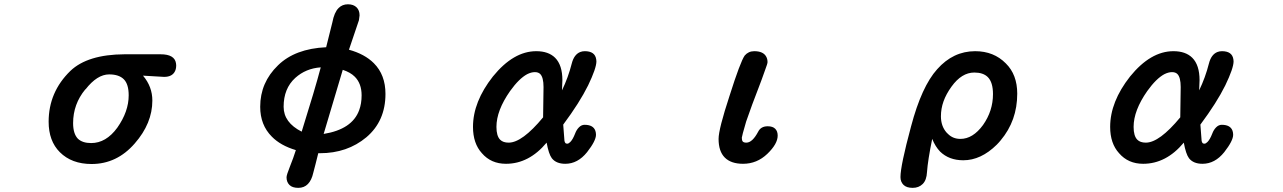

<svg xmlns="http://www.w3.org/2000/svg" viewBox="-20 -739 6040 904"><path d="M209 -166Q209 -305.7 311.5 -405.3Q392.6 -482.4 565.4 -483.4H736.3Q801.8 -483.4 808.6 -441.4Q809.6 -436.5 809.6 -431.6Q809.6 -426.8 809.1 -422.4Q808.6 -418 807.6 -413.6Q806.6 -409.2 804.7 -405.3Q792 -377 752.9 -377Q752 -377 653.3 -382.8Q697.3 -331.1 697.3 -265.6Q697.3 -158.2 614.3 -63.5Q530.3 33.2 411.1 33.2Q317.4 33.2 261.7 -22.5Q209 -75.2 209 -166ZM585.9 -290Q585.9 -342.8 563 -365.7Q540 -388.7 494.1 -388.7Q437.5 -388.7 382.8 -318.4Q382.8 -318.4 381.8 -318.4Q324.2 -249 324.2 -159.2Q324.2 -109.4 346.7 -85.9Q368.2 -65.4 409.2 -65.4Q479.5 -65.4 532.2 -137.7Q585.9 -213.9 585.9 -290Z M1329.1 95.7Q1329.1 85 1345.2 44.9Q1361.3 4.9 1373 -32.2Q1300.8 -53.7 1259.8 -95.7Q1205.1 -150.4 1205.1 -236.3Q1205.1 -350.6 1289.1 -431.6Q1369.1 -509.8 1515.6 -516.6L1544.9 -633.8Q1553.7 -680.7 1574.2 -701.2Q1591.8 -718.8 1618.2 -718.8Q1644.5 -718.8 1659.2 -704.1Q1672.9 -690.4 1672.9 -667V-666L1669.9 -643.6L1623 -504.9Q1697.3 -484.4 1740.2 -441.4Q1794.9 -386.7 1794.9 -296.9Q1794.9 -168.9 1705.1 -92.8Q1615.2 -17.6 1486.3 -17.6H1478.5L1465.8 33.2L1455.1 74.2Q1447.3 109.4 1429.7 127.4Q1412.1 145.5 1384.3 145.5Q1356.4 145.5 1342.8 131.8Q1329.1 118.2 1329.1 95.7ZM1315.4 -236.3Q1315.4 -162.1 1400.4 -119.1Q1462.9 -318.4 1490.2 -421.9Q1419.9 -417 1370.1 -372.1Q1315.4 -322.3 1315.4 -236.3ZM1682.6 -290Q1682.6 -345.7 1650.4 -377.9Q1629.9 -398.4 1593.8 -410.2L1503.9 -108.4Q1637.7 -129.9 1670.9 -219.7Q1682.6 -251 1682.6 -290Z M2553.7 -67.4Q2470.7 32.2 2362.3 32.2Q2292 32.2 2249 -17.6Q2207 -63.5 2207 -141.6Q2207 -259.8 2300.8 -378.9Q2397.5 -498 2504.9 -498Q2562.5 -498 2593.8 -466.8Q2627.9 -432.6 2627.9 -361.3Q2627.9 -361.3 2626 -313.5Q2655.3 -374 2671.9 -439.5Q2682.6 -482.4 2711.9 -494.1Q2721.7 -498 2733.4 -498Q2781.2 -498 2787.1 -460Q2788.1 -455.1 2788.1 -450.2Q2788.1 -418 2749 -336.9Q2709 -255.9 2631.8 -152.3L2637.7 -75.2Q2639.6 -68.4 2642.1 -65.4Q2644.5 -62.5 2650.9 -62.5Q2657.2 -62.5 2665 -70.3Q2676.8 -82 2687.5 -109.4Q2694.3 -127.9 2706.1 -139.6Q2717.8 -151.4 2732.4 -151.4Q2773.4 -151.4 2783.2 -123Q2786.1 -114.3 2786.1 -104.5Q2786.1 -76.2 2744.1 -22.5Q2700.2 32.2 2641.6 32.2Q2598.6 32.2 2578.1 5.9Q2563.5 -13.7 2553.7 -67.4ZM2523.4 -390.6Q2514.6 -399.4 2498 -399.4Q2481.4 -399.4 2461.9 -389.6Q2423.8 -369.1 2381.8 -310.5Q2317.4 -218.8 2317.4 -141.6Q2317.4 -98.6 2335 -81.1Q2348.6 -67.4 2375 -67.4Q2438.5 -67.4 2537.1 -186.5L2539.1 -329.1Q2539.1 -375 2523.4 -390.6Z M3363.3 -85Q3363.3 -130.9 3415 -288.1Q3465.8 -448.2 3486.3 -477.5Q3503.9 -498 3531.2 -498Q3574.2 -498 3587.9 -471.7Q3593.8 -460.9 3593.8 -446.3Q3593.8 -439.5 3583 -411.1Q3564.5 -358.4 3553.7 -331.1Q3520.5 -246.1 3493.2 -167Q3472.7 -96.7 3472.7 -90.8Q3472.7 -85 3473.6 -81.1Q3474.6 -75.2 3477.5 -72.3Q3482.4 -67.4 3494.1 -67.4Q3522.5 -67.4 3549.8 -119.1Q3562.5 -144.5 3594.7 -144.5Q3618.2 -144.5 3629.9 -132.8Q3641.6 -121.1 3641.6 -100.6Q3641.6 -61.5 3592.8 -14.6Q3543.9 32.2 3478.5 32.2Q3421.9 32.2 3392.6 2.9Q3363.3 -26.4 3363.3 -85Z M4219.7 94.7Q4219.7 41 4269.5 -143.6Q4319.3 -332 4392.6 -413.1Q4467.8 -498 4571.3 -498Q4659.2 -498 4715.8 -440.4Q4769.5 -387.7 4769.5 -297.9Q4769.5 -170.9 4691.4 -78.1Q4683.6 -68.4 4672.9 -57.6Q4598.6 15.6 4515.6 15.6Q4448.2 15.6 4406.2 -25.4Q4383.8 -48.8 4369.1 -85Q4348.6 15.6 4344.7 70.3Q4342.8 109.4 4324.2 127.4Q4305.7 145.5 4277.3 145.5Q4248 145.5 4233.9 131.3Q4219.7 117.2 4219.7 94.7ZM4655.3 -295.9Q4655.3 -351.6 4630.9 -376Q4609.4 -397.5 4567.4 -397.5Q4507.8 -397.5 4460 -331.1Q4434.6 -295.9 4422.4 -261.7Q4410.2 -227.5 4410.2 -191.4Q4410.2 -145.5 4436.5 -115.2Q4440.4 -111.3 4443.4 -108.4Q4466.8 -85 4502 -85Q4560.5 -85 4608.4 -150.4Q4655.3 -216.8 4655.3 -295.9Z M5553.7 -67.4Q5470.7 32.2 5362.3 32.2Q5292 32.2 5249 -17.6Q5207 -63.5 5207 -141.6Q5207 -259.8 5300.8 -378.9Q5397.5 -498 5504.9 -498Q5562.5 -498 5593.8 -466.8Q5627.9 -432.6 5627.9 -361.3Q5627.9 -361.3 5626 -313.5Q5655.3 -374 5671.9 -439.5Q5682.6 -482.4 5711.9 -494.1Q5721.7 -498 5733.4 -498Q5781.2 -498 5787.1 -460Q5788.1 -455.1 5788.1 -450.2Q5788.1 -418 5749 -336.9Q5709 -255.9 5631.8 -152.3L5637.7 -75.2Q5639.6 -68.4 5642.1 -65.4Q5644.5 -62.5 5650.9 -62.5Q5657.2 -62.5 5665 -70.3Q5676.8 -82 5687.5 -109.4Q5694.3 -127.9 5706.1 -139.6Q5717.8 -151.4 5732.4 -151.4Q5773.4 -151.4 5783.2 -123Q5786.1 -114.3 5786.1 -104.5Q5786.1 -76.2 5744.1 -22.5Q5700.2 32.2 5641.6 32.2Q5598.6 32.2 5578.1 5.9Q5563.5 -13.7 5553.7 -67.4ZM5523.4 -390.6Q5514.6 -399.4 5498 -399.4Q5481.4 -399.4 5461.9 -389.6Q5423.8 -369.1 5381.8 -310.5Q5317.4 -218.8 5317.4 -141.6Q5317.4 -98.6 5335 -81.1Q5348.6 -67.4 5375 -67.4Q5438.5 -67.4 5537.1 -186.5L5539.1 -329.1Q5539.1 -375 5523.4 -390.6Z"/></svg>

Font: FakePearl
Style: SemiBold
Weight: 400
Version: Version 1.2